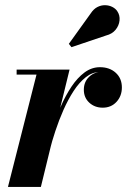

<svg xmlns="http://www.w3.org/2000/svg" viewBox="-20 -733 498 753"><path d="M11.2 0 123.2 -440.5H45.2V-460H252.8L140.3 0ZM163.3 -142.7Q172.5 -183.2 186.3 -228.2Q200 -273.2 218.6 -316Q237.3 -358.7 260.5 -393.5Q283.8 -428.2 311.6 -448.9Q339.5 -469.5 371.8 -469.5Q409.8 -469.5 433.9 -447.6Q458 -425.7 458 -390Q458 -356.5 437 -333.6Q416 -310.7 382.8 -310.7Q351.5 -310.7 330.1 -330.4Q308.8 -350 308.8 -381Q308.8 -412.2 329.9 -432.1Q351 -452 383.8 -452Q415.3 -452 436.1 -436.1Q457 -420.2 457 -390L437.5 -390.2Q437.5 -418 419.6 -434.2Q401.8 -450.5 371.3 -450.5Q342.3 -450.5 316.5 -430.2Q290.8 -410 268.9 -376.4Q247 -342.7 229 -302Q211 -261.2 197.3 -219.7Q183.5 -178.2 174.8 -142.7ZM260.3 -548 250 -561 335.8 -680.5Q347.3 -698 362.1 -705.5Q377 -713 392.4 -712.6Q407.8 -712.3 420.5 -705.8Q433.3 -699.3 440 -689Q450.8 -673 448.8 -652.9Q446.8 -632.7 433.3 -616.2Q419.8 -599.7 395.8 -593.7Z"/></svg>

Font: Bodoni Moda
Style: Italic
Weight: 400
Italic angle: -13°
Designer: Owen Earl
Foundry: indestructible type
Version: Version 2.005